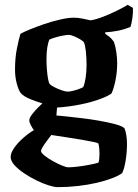

<svg xmlns="http://www.w3.org/2000/svg" viewBox="-20 -573 569 793"><path d="M218 200Q204.5 200 180.8 192.5Q157 185 130 171.8Q103 158.5 79 142.2Q55 126 39.5 108.8Q24 91.5 24 75.5Q24 58.5 39 37.2Q54 16 76.5 -3.8Q99 -23.5 120 -35.5Q114 -43.5 107.5 -55.5Q101 -67.5 101 -76Q101 -85.5 112.2 -100.5Q123.5 -115.5 138.8 -130.5Q154 -145.5 165 -154L216.5 -142.5L213 -96Q222.5 -95.5 250.8 -92.5Q279 -89.5 315.5 -85.2Q352 -81 389 -74.5Q426 -68 454.5 -60.5Q483 -53 493.5 -44Q499.5 -31 502 -12.5Q504.5 6 504.5 21Q504.5 54.5 499.2 88.5Q494 122.5 484.5 142Q470.5 152.5 443.2 163Q416 173.5 379.8 182Q343.5 190.5 301.8 195.2Q260 200 218 200ZM261.5 118Q277.5 118 300.5 115.2Q323.5 112.5 347 108Q370.5 103.5 386.5 99Q389 93 390 82Q391 71 391 61Q391 50 389.8 38Q388.5 26 386 19Q383.5 17 364.8 13Q346 9 319.5 4.5Q293 0 265.8 -4.2Q238.5 -8.5 218 -11.5Q197.5 -14.5 192 -15.5Q183 -4 173 9.5Q163 23 156.2 34.2Q149.5 45.5 149.5 51Q149.5 58 163.8 69.5Q178 81 197.8 92Q217.5 103 235.5 110.5Q253.5 118 261.5 118ZM213 -128.5Q180.5 -138 155 -146Q129.5 -154 111.5 -161Q93.5 -168 82 -175.2Q70.5 -182.5 64.5 -190Q56.5 -201.5 49.2 -228.2Q42 -255 42 -285Q42 -333.5 49.8 -372.2Q57.5 -411 64.5 -433.5Q75 -439.5 101.2 -450.5Q127.5 -461.5 161 -473Q194.5 -484.5 228 -492.2Q261.5 -500 285.5 -500Q301 -500 320.8 -496.2Q340.5 -492.5 354 -489Q376.5 -492.5 406.2 -504Q436 -515.5 464 -529.5Q492 -543.5 507.5 -553L529 -540.5Q530 -521 526.8 -498.5Q523.5 -476 519 -462Q494 -451.5 467.8 -446.2Q441.5 -441 414.5 -439.5V-433.5Q421.5 -429 431.8 -421Q442 -413 450.5 -400Q456.5 -384 460.2 -359.2Q464 -334.5 464 -313.5Q464 -276 457 -241.5Q450 -207 440.5 -187Q428 -177 394.2 -164.2Q360.5 -151.5 313.2 -141.8Q266 -132 213 -128.5ZM260 -194.5Q267 -194.5 279.8 -197.5Q292.5 -200.5 305 -205Q317.5 -209.5 323.5 -213Q330 -227 333.8 -252.2Q337.5 -277.5 337.5 -304Q337.5 -335 334.5 -362Q331.5 -389 326.5 -398Q323 -403.5 310.8 -410.8Q298.5 -418 285.2 -423.5Q272 -429 264.5 -429Q255.5 -429 241 -426.2Q226.5 -423.5 211.2 -419.2Q196 -415 184 -409.5Q178.5 -397.5 175.2 -376.5Q172 -355.5 172 -328.5Q172 -307 173.8 -285Q175.5 -263 178.5 -247Q181.5 -231 185 -226Q190 -220.5 204.5 -213Q219 -205.5 235.2 -200Q251.5 -194.5 260 -194.5Z"/></svg>

Font: Texturina Medium
Style: Regular
Weight: 500
Designer: Guillermo Torres Carreño
Foundry: Omnibus-Type
Version: Version 1.003